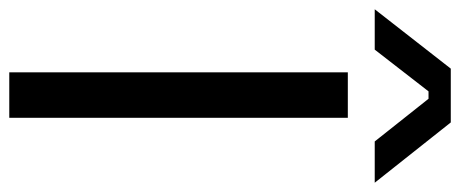

<svg xmlns="http://www.w3.org/2000/svg" viewBox="-337 -683 992 414"><g transform="rotate(90 159.0 -476.0)"><path d="M108 0V-730H206V0ZM-28 -788 100 -952H216L346 -788H257L165 -904H149L59 -788Z"/></g></svg>

Font: SVN-Sora Variable
Style: Regular
Weight: 400
Designer: Jonathan Barnbrook, Julián Moncada
Foundry: Barnbrook Fonts
Version: Version 2.000 - Viet hoa boi STYLEno.1 Fonts